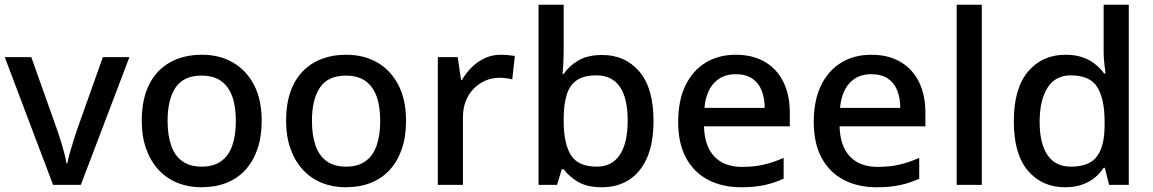

<svg xmlns="http://www.w3.org/2000/svg" viewBox="-20 -780 4865 810"><path d="M204 0 0 -539H112L224 -224Q231 -204 238.5 -179Q246 -154 252 -131Q258 -108 260 -91H264Q267 -108 273.5 -131.5Q280 -155 288 -179.5Q296 -204 302 -224L414 -539H526L321 0Z M1084 -270Q1084 -203 1066 -151Q1048 -99 1015 -63Q982 -27 935 -8.5Q888 10 829 10Q775 10 729 -8.5Q683 -27 649.5 -63Q616 -99 597 -151Q578 -203 578 -271Q578 -360 608.5 -422Q639 -484 696.5 -516.5Q754 -549 832 -549Q906 -549 962.5 -516.5Q1019 -484 1051.5 -422Q1084 -360 1084 -270ZM687 -270Q687 -210 702 -166.5Q717 -123 749 -100Q781 -77 831 -77Q881 -77 913 -100Q945 -123 960 -166.5Q975 -210 975 -270Q975 -332 959.5 -374Q944 -416 912.5 -438.5Q881 -461 830 -461Q755 -461 721 -411Q687 -361 687 -270Z M1693 -270Q1693 -203 1675 -151Q1657 -99 1624 -63Q1591 -27 1544 -8.5Q1497 10 1438 10Q1384 10 1338 -8.5Q1292 -27 1258.5 -63Q1225 -99 1206 -151Q1187 -203 1187 -271Q1187 -360 1217.5 -422Q1248 -484 1305.5 -516.5Q1363 -549 1441 -549Q1515 -549 1571.5 -516.5Q1628 -484 1660.5 -422Q1693 -360 1693 -270ZM1296 -270Q1296 -210 1311 -166.5Q1326 -123 1358 -100Q1390 -77 1440 -77Q1490 -77 1522 -100Q1554 -123 1569 -166.5Q1584 -210 1584 -270Q1584 -332 1568.5 -374Q1553 -416 1521.5 -438.5Q1490 -461 1439 -461Q1364 -461 1330 -411Q1296 -361 1296 -270Z M2093 -549Q2107 -549 2124 -547.5Q2141 -546 2152 -544L2141 -445Q2130 -448 2115 -450Q2100 -452 2087 -452Q2057 -452 2029.5 -440.5Q2002 -429 1980 -407.5Q1958 -386 1945.5 -355Q1933 -324 1933 -284V0H1827V-539H1911L1925 -443H1929Q1946 -472 1970 -496Q1994 -520 2025 -534.5Q2056 -549 2093 -549Z M2358 -577Q2358 -544 2356.5 -514.5Q2355 -485 2353 -468H2358Q2381 -502 2420 -525Q2459 -548 2521 -548Q2618 -548 2677.5 -478Q2737 -408 2737 -270Q2737 -177 2710 -115Q2683 -53 2634 -21.5Q2585 10 2520 10Q2457 10 2419 -12.5Q2381 -35 2358 -66H2350L2330 0H2252V-760H2358ZM2496 -462Q2444 -462 2414 -442Q2384 -422 2371 -381Q2358 -340 2358 -277V-269Q2358 -176 2388 -126.5Q2418 -77 2498 -77Q2562 -77 2595 -127Q2628 -177 2628 -271Q2628 -366 2595 -414Q2562 -462 2496 -462Z M3084 -549Q3155 -549 3206 -519.5Q3257 -490 3284.5 -435Q3312 -380 3312 -305V-247H2950Q2952 -164 2993.5 -120Q3035 -76 3110 -76Q3162 -76 3202.5 -85.5Q3243 -95 3286 -114V-26Q3246 -8 3204.5 1Q3163 10 3106 10Q3028 10 2968 -21Q2908 -52 2874.5 -113.5Q2841 -175 2841 -265Q2841 -356 2871.5 -419Q2902 -482 2956.5 -515.5Q3011 -549 3084 -549ZM3084 -467Q3027 -467 2992.5 -430Q2958 -393 2952 -325H3206Q3206 -367 3193 -399Q3180 -431 3153 -449Q3126 -467 3084 -467Z M3656 -549Q3727 -549 3778 -519.5Q3829 -490 3856.5 -435Q3884 -380 3884 -305V-247H3522Q3524 -164 3565.5 -120Q3607 -76 3682 -76Q3734 -76 3774.5 -85.5Q3815 -95 3858 -114V-26Q3818 -8 3776.5 1Q3735 10 3678 10Q3600 10 3540 -21Q3480 -52 3446.5 -113.5Q3413 -175 3413 -265Q3413 -356 3443.5 -419Q3474 -482 3528.5 -515.5Q3583 -549 3656 -549ZM3656 -467Q3599 -467 3564.5 -430Q3530 -393 3524 -325H3778Q3778 -367 3765 -399Q3752 -431 3725 -449Q3698 -467 3656 -467Z M4122 0H4016V-760H4122Z M4473 10Q4376 10 4316.5 -60Q4257 -130 4257 -268Q4257 -407 4317 -478Q4377 -549 4475 -549Q4516 -549 4546.5 -538.5Q4577 -528 4599.5 -510Q4622 -492 4638 -470H4644Q4642 -484 4639 -510.5Q4636 -537 4636 -558V-760H4742V0H4659L4641 -72H4636Q4621 -49 4598.5 -30.5Q4576 -12 4545 -1Q4514 10 4473 10ZM4498 -77Q4576 -77 4608 -120.5Q4640 -164 4640 -251V-267Q4640 -362 4609.5 -412Q4579 -462 4497 -462Q4432 -462 4399 -409.5Q4366 -357 4366 -266Q4366 -175 4399 -126Q4432 -77 4498 -77Z"/></svg>

Font: Noto Sans Hebrew Medium
Style: Regular
Weight: 500
Designer: Monotype Design Team
Foundry: Monotype Imaging Inc.
Version: Version 2.003